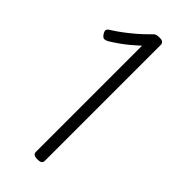

<svg xmlns="http://www.w3.org/2000/svg" viewBox="-301 -1008 1076 1076"><g transform="rotate(45 237.5 -469.5)"><path d="M256 14Q237 14 228.5 8Q220 2 220 -10V-851Q196 -829 169.5 -807Q143 -785 117 -767Q91 -749 68 -735Q56 -728 45 -727.5Q34 -727 23 -743Q12 -759 14 -769Q16 -779 34 -789Q64 -808 92.5 -829.5Q121 -851 151 -876.5Q181 -902 213 -935Q220 -943 225.5 -946.5Q231 -950 238.5 -951.5Q246 -953 258 -953Q277 -953 284 -946Q291 -939 291 -930V-10Q291 2 283 8Q275 14 256 14Z"/></g></svg>

Font: Playwrite US Modern Light
Style: Regular
Weight: 300
Designer: Veronika Burian, José Scaglione
Foundry: TypeTogether
Version: Version 1.003